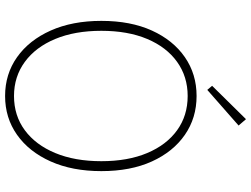

<svg xmlns="http://www.w3.org/2000/svg" viewBox="-136 -837 986 754"><g transform="rotate(90 357.0 -460.0)"><path d="M357 13Q271 13 204.5 -34Q138 -81 100 -166Q62 -251 62 -365Q62 -480 100 -563.5Q138 -647 204.5 -693Q271 -739 357 -739Q443 -739 509.5 -693Q576 -647 614 -563.5Q652 -480 652 -365Q652 -251 614 -166Q576 -81 509.5 -34Q443 13 357 13ZM357 -22Q434 -22 491.5 -64.5Q549 -107 581 -184Q613 -261 613 -365Q613 -469 581 -545Q549 -621 491.5 -662.5Q434 -704 357 -704Q281 -704 223 -662.5Q165 -621 133 -545Q101 -469 101 -365Q101 -261 133 -184Q165 -107 223 -64.5Q281 -22 357 -22ZM333 -781 317 -800 448 -933 473 -904Z"/></g></svg>

Font: Noto Sans JP Thin Thin
Style: Regular
Weight: 250
Version: Version 2.004-H2;hotconv 1.0.118;makeotfexe 2.5.65603